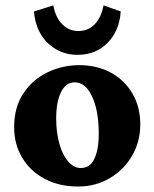

<svg xmlns="http://www.w3.org/2000/svg" viewBox="-20 -681 570 709"><path d="M268.6 7.8Q199.2 7.8 146 -20Q92.8 -47.9 62.5 -97.7Q32.2 -147.5 32.2 -210.9Q32.2 -285.2 66.4 -336.4Q100.6 -387.7 155.8 -414.1Q210.9 -440.4 272.5 -440.4Q338.9 -440.4 389.6 -412.6Q440.4 -384.8 469.2 -335.4Q498 -286.1 498 -221.7Q498 -157.2 467.3 -105Q436.5 -52.7 384.3 -22.5Q332 7.8 268.6 7.8ZM278.3 -60.5Q300.8 -60.5 314.9 -74.7Q329.1 -88.9 336.9 -117.7Q344.7 -146.5 344.7 -186.5Q344.7 -271.5 320.3 -324.2Q295.9 -377 255.9 -377Q223.6 -377 205.6 -341.3Q187.5 -305.7 187.5 -243.2Q187.5 -192.4 199.2 -150.4Q210.9 -108.4 231.9 -84.5Q252.9 -60.5 278.3 -60.5ZM362.3 -661.1 425.8 -638.7Q420.9 -567.4 377.4 -522.9Q334 -478.5 266.6 -478.5Q222.7 -478.5 187 -499Q151.4 -519.5 130.4 -555.2Q109.4 -590.8 105.5 -638.7L176.8 -661.1Q185.5 -615.2 210.4 -590.8Q235.4 -566.4 269.5 -566.4Q304.7 -566.4 329.1 -590.8Q353.5 -615.2 362.3 -661.1Z"/></svg>

Font: Crimson Pro ExtraBold
Style: Regular
Weight: 800
Designer: Jacques Le Bailly
Foundry: Baron von Fonthausen
Version: Version 1.003